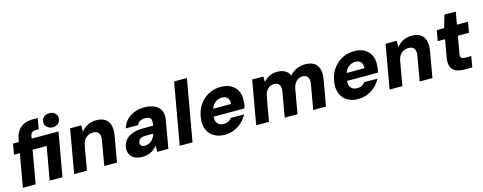

<svg xmlns="http://www.w3.org/2000/svg" viewBox="-30 -1450 5464 2173"><g transform="rotate(-15 2702.5 -363.5)"><path d="M44 0 113 -388H44L66 -512H135L139 -540Q151 -606 181 -645.5Q211 -685 255.5 -702.5Q300 -720 355 -720H411L389 -593H355Q325 -593 310 -581Q295 -569 289 -541L285 -512H599L508 0H358L427 -388H262L194 0ZM550 -574Q510 -574 484.5 -598Q459 -622 459 -656Q459 -692 484.5 -715.5Q510 -739 550 -739Q591 -739 616 -715.5Q641 -692 641 -656Q641 -622 616 -598Q591 -574 550 -574Z M645 0 735 -512H866L865 -436Q894 -476 939.5 -500Q985 -524 1044 -524Q1108 -524 1146.5 -497.5Q1185 -471 1198.5 -422Q1212 -373 1200 -304L1147 0H998L1048 -290Q1057 -341 1039 -370Q1021 -399 971 -399Q941 -399 914.5 -385.5Q888 -372 870 -347Q852 -322 845 -285L795 0Z M1446 12Q1387 12 1351 -7.5Q1315 -27 1299.5 -60.5Q1284 -94 1288 -134Q1293 -183 1322.5 -220Q1352 -257 1404.5 -277.5Q1457 -298 1531 -298H1651Q1657 -335 1654 -358Q1651 -381 1634 -392Q1617 -403 1582 -403Q1548 -403 1523 -389.5Q1498 -376 1487 -348H1343Q1358 -401 1394.5 -440.5Q1431 -480 1484.5 -502Q1538 -524 1604 -524Q1677 -524 1726 -500.5Q1775 -477 1796 -432Q1817 -387 1805 -321L1749 0H1620L1617 -73Q1603 -54 1585.5 -38Q1568 -22 1546 -11Q1524 0 1499 6Q1474 12 1446 12ZM1503 -102Q1525 -102 1544.5 -110Q1564 -118 1580.5 -132.5Q1597 -147 1609 -166.5Q1621 -186 1628 -209V-210H1533Q1508 -210 1490 -203Q1472 -196 1462 -183Q1452 -170 1450 -152Q1447 -127 1462.5 -114.5Q1478 -102 1503 -102Z M1882 0 2009 -720H2159L2032 0Z M2409 12Q2336 12 2284.5 -18.5Q2233 -49 2209 -104Q2185 -159 2193 -231Q2199 -293 2223.5 -346Q2248 -399 2289.5 -439.5Q2331 -480 2385 -502Q2439 -524 2503 -524Q2575 -524 2625 -494Q2675 -464 2697.5 -411Q2720 -358 2712 -289Q2712 -271 2708 -253Q2704 -235 2700 -219H2295L2311 -307H2566Q2569 -338 2559.5 -359.5Q2550 -381 2530.5 -392.5Q2511 -404 2483 -404Q2452 -404 2423 -388.5Q2394 -373 2373.5 -342Q2353 -311 2345 -263L2340 -234Q2334 -198 2341.5 -170Q2349 -142 2371.5 -126Q2394 -110 2429 -110Q2463 -110 2485.5 -122.5Q2508 -135 2523 -155H2677Q2654 -108 2613.5 -70Q2573 -32 2521 -10Q2469 12 2409 12Z M2778 0 2868 -512H2999L3000 -447Q3029 -482 3070.5 -503Q3112 -524 3162 -524Q3199 -524 3227.5 -514.5Q3256 -505 3276 -487Q3296 -469 3306 -441Q3341 -480 3388 -502Q3435 -524 3487 -524Q3554 -524 3594 -498Q3634 -472 3647.5 -422.5Q3661 -373 3649 -302L3596 0H3446L3497 -289Q3506 -341 3488.5 -370Q3471 -399 3427 -399Q3399 -399 3376 -386Q3353 -373 3336.5 -348.5Q3320 -324 3313 -290L3262 0H3112L3163 -289Q3172 -341 3154.5 -370Q3137 -399 3092 -399Q3064 -399 3040.5 -385Q3017 -371 3000.5 -345Q2984 -319 2978 -283L2928 0Z M3972 12Q3899 12 3847.5 -18.5Q3796 -49 3772 -104Q3748 -159 3756 -231Q3762 -293 3786.5 -346Q3811 -399 3852.5 -439.5Q3894 -480 3948 -502Q4002 -524 4066 -524Q4138 -524 4188 -494Q4238 -464 4260.5 -411Q4283 -358 4275 -289Q4275 -271 4271 -253Q4267 -235 4263 -219H3858L3874 -307H4129Q4132 -338 4122.5 -359.5Q4113 -381 4093.5 -392.5Q4074 -404 4046 -404Q4015 -404 3986 -388.5Q3957 -373 3936.5 -342Q3916 -311 3908 -263L3903 -234Q3897 -198 3904.5 -170Q3912 -142 3934.5 -126Q3957 -110 3992 -110Q4026 -110 4048.5 -122.5Q4071 -135 4086 -155H4240Q4217 -108 4176.5 -70Q4136 -32 4084 -10Q4032 12 3972 12Z M4341 0 4431 -512H4562L4561 -436Q4590 -476 4635.5 -500Q4681 -524 4740 -524Q4804 -524 4842.5 -497.5Q4881 -471 4894.5 -422Q4908 -373 4896 -304L4843 0H4694L4744 -290Q4753 -341 4735 -370Q4717 -399 4667 -399Q4637 -399 4610.5 -385.5Q4584 -372 4566 -347Q4548 -322 4541 -285L4491 0Z M5213 0Q5154 0 5115.5 -19Q5077 -38 5062.5 -78.5Q5048 -119 5059 -184L5095 -388H5009L5031 -512H5117L5160 -659H5293L5267 -512H5397L5375 -388H5245L5209 -183Q5204 -152 5216.5 -139.5Q5229 -127 5259 -127H5332L5310 0Z"/></g></svg>

Font: DM Sans 12pt Black
Style: Italic
Weight: 900
Italic angle: -10°
Version: Version 4.004;gftools[0.9.30]